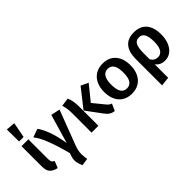

<svg xmlns="http://www.w3.org/2000/svg" viewBox="-35 -1573 2543 2543"><g transform="rotate(-45 1236.5 -301.5)"><path d="M197 -162Q197 -125 206.5 -108Q216 -91 241 -79L203 15Q133 0 101 -37Q69 -74 69 -146V-529H197ZM216 -813 175 -596H90L88 -823Z M522 -136 641 -543 768 -516 581 -25Q555 43 555 106Q555 151 565 205L463 220Q431 154 431 102Q431 55 457 -11Q407 -200 359 -321.5Q311 -443 262 -501L380 -543Q420 -492 458.5 -390Q497 -288 522 -136Z M1123 -285 1251 -128Q1267 -109 1281 -98.5Q1295 -88 1315 -81L1272 15Q1229 10 1200 -9Q1171 -28 1140 -71L984 -282L1189 -543L1292 -494ZM980 -342V0H852V-371Q852 -451 829 -526L946 -542Q962 -510 971 -465Q980 -420 980 -342Z M1848 -265Q1848 -182 1818 -118.5Q1788 -55 1732 -20Q1676 15 1599 15Q1482 15 1416 -59.5Q1350 -134 1350 -265Q1350 -348 1380 -411Q1410 -474 1466.5 -509Q1523 -544 1600 -544Q1717 -544 1782.5 -469.5Q1848 -395 1848 -265ZM1485 -265Q1485 -171 1513.5 -126.5Q1542 -82 1599 -82Q1656 -82 1684.5 -127Q1713 -172 1713 -265Q1713 -358 1684.5 -402.5Q1656 -447 1600 -447Q1485 -447 1485 -265Z M2425 -266Q2425 -188 2400 -124Q2375 -60 2328 -22.5Q2281 15 2216 15Q2131 15 2083 -49V204L1955 218V-273Q1955 -406 2013 -475Q2071 -544 2186 -544Q2302 -544 2363.5 -472.5Q2425 -401 2425 -266ZM2291 -265Q2291 -363 2265 -406Q2239 -449 2188 -449Q2130 -449 2106.5 -403Q2083 -357 2083 -258V-143Q2117 -83 2181 -83Q2234 -83 2262.5 -128.5Q2291 -174 2291 -265Z"/></g></svg>

Font: Fira Sans Medium
Style: Regular
Weight: 500
Designer: bBox Type GmbH & Carrois Corporate GbR & Edenspiekermann AG
Foundry: bBox Type GmbH & Carrois Corporate GbR & Edenspiekermann AG
Version: Version 4.301